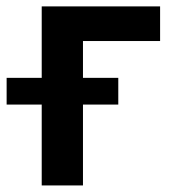

<svg xmlns="http://www.w3.org/2000/svg" viewBox="-61 -565 544 585"><path d="M426.8 -545.5H66.1V-327.8H-40.8V-246.4H66.1V0H191.8V-246.4H299.4V-327.8H191.8V-440H426.8Z"/></svg>

Font: Margiela Sans Semi Bold
Style: Regular
Weight: 600
Designer: Stefan Endress, Andreas Faust
Version: Version 1.100;FEAKit 1.0